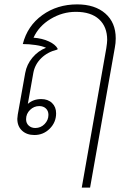

<svg xmlns="http://www.w3.org/2000/svg" viewBox="-20 -606 603 876"><path d="M508 -431Q508 -409 504 -389L391 250H353L465 -386Q469 -412 469 -424Q469 -484 432 -518Q395 -552 326 -552Q265 -552 211 -519.5Q157 -487 133 -434Q173 -431 203 -417Q233 -403 243 -384L242 -380Q197 -369 168 -340.5Q139 -312 132 -273L107 -132Q132 -154 168 -154Q199 -154 217.5 -136Q236 -118 236 -89Q236 -48 207 -19Q178 10 137 10Q102 10 80.5 -10Q59 -30 59 -64Q59 -69 61 -83L95 -273Q102 -312 128 -343Q154 -374 190 -388Q173 -396 143 -400.5Q113 -405 84 -405Q105 -488 173 -537Q241 -586 332 -586Q413 -586 460.5 -544.5Q508 -503 508 -431ZM99 -62Q99 -44 111 -33Q123 -22 141 -22Q166 -22 183.5 -40Q201 -58 201 -82Q201 -100 189.5 -111Q178 -122 159 -122Q135 -122 117 -104.5Q99 -87 99 -62Z"/></svg>

Font: Sarabun Thin
Style: Italic
Weight: 250
Italic angle: -10°
Designer: Suppakit Chalermlarp | Katatrad Co.,Ltd.
Foundry: Cadson Demak Co.,Ltd.
Version: Version 1.000; ttfautohint (v1.6)